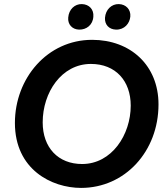

<svg xmlns="http://www.w3.org/2000/svg" viewBox="-20 -908 818 940"><path d="M377 12C592 12 756 -167 756 -397C756 -588 619 -713 431 -713C212 -713 53 -525 53 -306C53 -78 233 12 377 12ZM382 -105C265 -105 189 -185 189 -309C189 -455 281 -595 425 -595C546 -595 620 -512 620 -391C620 -248 527 -105 382 -105ZM367 -763C403 -762 435 -786 437 -827C440 -861 417 -887 381 -888C346 -889 317 -862 314 -822C311 -789 333 -764 367 -763ZM548 -763C589 -762 615 -793 618 -827C621 -861 597 -887 562 -888C526 -889 497 -861 494 -821C492 -788 513 -764 548 -763Z"/></svg>

Font: Fixel Display SemiBold
Style: Italic
Weight: 600
Italic angle: -10°
Designer: AlfaBravo + MacPaw
Foundry: Kyrylo Tkachov, Marchela Mozhyna, Serhii Makarenko, Maria Weinstein, Zakhar Kryvoshyya
Version: Version 1.210;Glyphs 3.2 (3217)